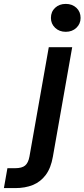

<svg xmlns="http://www.w3.org/2000/svg" viewBox="-132 -744 433 984"><path d="M-112 220 -94 118H-54Q-20 118 -3.5 104.5Q13 91 19 58L118 -502H238L139 59Q129 117 102.5 152.5Q76 188 36.5 204Q-3 220 -54 220ZM205 -581Q172 -581 150.5 -601.5Q129 -622 129 -652Q129 -684 150.5 -704Q172 -724 205 -724Q238 -724 259.5 -704Q281 -684 281 -652Q281 -622 259.5 -601.5Q238 -581 205 -581Z"/></svg>

Font: DM Sans 16pt SemiBold
Style: Italic
Weight: 600
Italic angle: -10°
Version: Version 4.004;gftools[0.9.30]